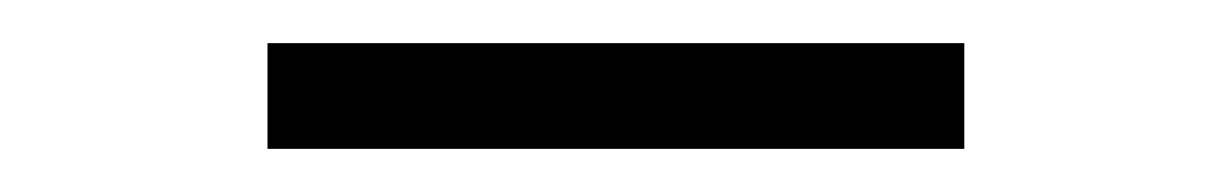

<svg xmlns="http://www.w3.org/2000/svg" viewBox="-20 -318 571 89"><path d="M104 -249V-298H427V-249Z"/></svg>

Font: Lexend Mega ExtraLight
Style: Regular
Weight: 250
Version: Version 1.007